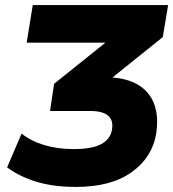

<svg xmlns="http://www.w3.org/2000/svg" viewBox="-20 -725 682 756"><path d="M279 11Q190 11 123 -9.5Q56 -30 8 -66L65 -199Q101 -170 153.5 -154Q206 -138 270 -138Q342 -138 378.5 -157.5Q415 -177 421 -215Q433 -288 335 -288H177L193 -395L395 -557H85L109 -705H642L621 -579L423 -420Q521 -412 565.5 -354.5Q610 -297 595 -199Q580 -106 499 -47.5Q418 11 279 11Z"/></svg>

Font: Mulish Black
Style: Italic
Weight: 900
Italic angle: -9°
Designer: Vernon Adams
Foundry: Vernon Adams
Version: Version 3.603; ttfautohint (v1.8.3)